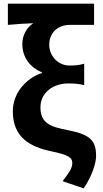

<svg xmlns="http://www.w3.org/2000/svg" viewBox="-20 -818 561 1049"><path d="M437 211C485 141 505 71 505 34C505 -49 473 -83 355 -106C254 -125 201 -145 201 -232C201 -311 270 -362 351 -362C381 -362 407 -361 440 -353V-470C408 -461 391 -460 359 -460C298 -460 249 -512 249 -573C249 -641 298 -682 362 -682H494V-798H23V-682C86 -688 115 -689 162 -691C124 -667 102 -623 102 -577C102 -506 143 -450 209 -423V-419C123 -391 50 -310 50 -210C50 -67 145 -15 262 9C351 28 375 41 375 73C375 102 356 127 322 172Z"/></svg>

Font: Source Han Sans Old Style Bold
Style: Regular
Weight: 700
Designer: Ryoko NISHIZUKA (kana & ideographs); Paul D. Hunt (Latin, Greek & Cyrillic); Wenlong ZHANG (bopomofo); Sandoll Communica
Foundry: Adobe Systems Incorporated
Version: Version 1.004;PS 1.004;hotconv 1.0.81;makeotf.lib2.5.63406